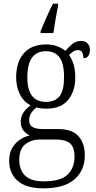

<svg xmlns="http://www.w3.org/2000/svg" viewBox="-20 -786 524 1046"><path d="M216 240Q123 240 76.5 199.5Q30 159 30 89Q30 48 46.5 20Q63 -8 88.5 -25Q114 -42 142 -48Q123 -57 108 -74.5Q93 -92 93 -123Q93 -152 109 -174.5Q125 -197 147 -212Q108 -232 88 -273Q68 -314 68 -364Q68 -448 110 -496Q152 -544 233 -544Q266 -544 293 -533.5Q320 -523 336 -509Q349 -524 370.5 -543.5Q392 -563 421 -563Q446 -563 458 -548.5Q470 -534 470 -514Q470 -495 461.5 -482Q453 -469 434 -469Q434 -489 427.5 -501Q421 -513 406 -513Q391 -513 380 -506Q369 -499 356 -486Q371 -466 380.5 -436.5Q390 -407 390 -364Q390 -289 351 -241.5Q312 -194 233 -194Q222 -194 204.5 -195.5Q187 -197 179 -201Q163 -189 151 -172Q139 -155 139 -130Q139 -105 157.5 -94Q176 -83 211 -83H296Q373 -83 407.5 -44Q442 -5 442 59Q442 142 386 191Q330 240 216 240ZM230 -231Q281 -231 305 -262.5Q329 -294 329 -365Q329 -439 304.5 -473Q280 -507 229 -507Q181 -507 155 -472.5Q129 -438 129 -364Q129 -231 230 -231ZM218 202Q311 202 348.5 165Q386 128 386 68Q386 15 361 -5.5Q336 -26 284 -26H198Q153 -26 119 -1Q85 24 85 86Q85 118 97.5 144.5Q110 171 139 186.5Q168 202 218 202ZM201 -616Q209 -637 221 -664Q233 -691 245.5 -718.5Q258 -746 269 -766H296V-753Q289 -719 282.5 -680.5Q276 -642 271 -606H201Z"/></svg>

Font: Noto Serif Tamil SemiCondensed Light
Style: Italic
Weight: 300
Width: 4
Italic angle: -12°
Designer: Indian Type Foundry, Tom Grace, and the Monotype Design Team
Foundry: Monotype Imaging Inc.
Version: Version 2.003; ttfautohint (v1.8.4.7-5d5b)